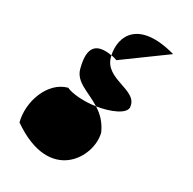

<svg xmlns="http://www.w3.org/2000/svg" viewBox="-72 -615 573 570"><g transform="rotate(15 214.5 -330.0)"><path d="M14 -195C144 -41 256 -151 256 -229C251 -260 238 -282 221 -300C183 -304 143 -318 127 -332C63 -332 14 -259 14 -195ZM147 -395C147 -354 189 -335 221 -300C264 -295 320 -301 320 -327C326 -379 226 -385 226 -452V-458C176 -481 147 -467 147 -395ZM226 -458C232 -456 238 -452 244 -448L402 -509C280 -581 229 -521 226 -458Z"/></g></svg>

Font: Ampere
Style: SCSuCnd
Weight: 400
Version: Version 1